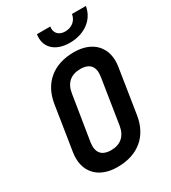

<svg xmlns="http://www.w3.org/2000/svg" viewBox="-227 -1063 1054 1186"><g transform="rotate(-30 300.0 -470.0)"><path d="M383 -802C488 -802 567 -861 581 -950H482C475 -906 440 -877 393 -877C347 -877 320 -906 327 -950H232C218 -861 279 -802 383 -802ZM254 10C400 10 495 -69 517 -206L567 -525C587 -653 511 -740 373 -740C228 -740 132 -661 110 -524L60 -206C40 -77 116 10 254 10ZM272 -100C204 -100 175 -137 185 -206L236 -524C246 -593 288 -630 356 -630C424 -630 453 -593 442 -524L392 -206C381 -137 339 -100 272 -100Z"/></g></svg>

Font: JetBrains Mono
Style: Bold Italic
Weight: 558
Italic angle: -9°
Monospace: yes
Designer: Philipp Nurullin, Konstantin Bulenkov
Foundry: JetBrains
Version: Version 2.305